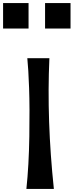

<svg xmlns="http://www.w3.org/2000/svg" viewBox="-31 -1224 489 1244"><path d="M-11 -1039V-1204H154V-1039ZM261 -1039V-1204H426V-1039ZM140 0Q156 -151 159 -340Q162 -529 157.5 -654Q153 -779 146 -847H289Q271 -446 318 0Z"/></svg>

Font: OpenDyslexic
Style: Regular
Weight: 400
Designer: Abbie Gonzalez
Version: Version 0.920;hotconv 1.0.109;makeotfexe 2.5.65596